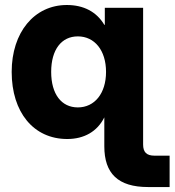

<svg xmlns="http://www.w3.org/2000/svg" viewBox="-20 -547 701 771"><path d="M250 11.2C317.4 11.2 370.6 -18.6 398.9 -75.7V40.5C398.9 149.4 453.6 204.1 574.7 204.1H661.1V78.1H600.6C568.4 78.1 554.7 64 554.7 33.2V-515.6H400.9V-447.3H398.9C367.7 -500 315.4 -526.9 248.5 -526.9C117.2 -526.9 26.9 -416.5 26.9 -258.3C26.9 -96.2 114.7 11.2 250 11.2ZM292.5 -115.7C227.1 -115.7 185.5 -168.5 185.5 -258.3C185.5 -348.1 227.1 -400.9 292.5 -400.9C359.9 -400.9 405.8 -344.7 405.8 -258.3C405.8 -171.9 359.9 -115.7 292.5 -115.7Z"/></svg>

Font: Raveo Display
Style: Bold
Weight: 700
Designer: Jakub Foglar, Rasmus Andersson (Inter)
Foundry: Jakubfoglar.com
Version: Version 1.100;Glyphs 3.2.3 (3260)